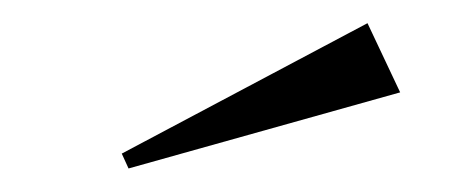

<svg xmlns="http://www.w3.org/2000/svg" viewBox="-20 -659 405 164"><path d="M321.8 -580.1 89.8 -515.1 84 -527.8 293.9 -639.2Z"/></svg>

Font: Halibut Exp Thin
Style: Regular
Weight: 250
Width: 7
Designer: Matteo Maggi
Foundry: Collletttivo
Version: Version 3.080 | FøM Fix